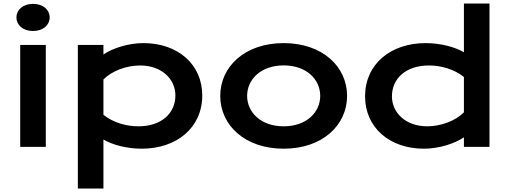

<svg xmlns="http://www.w3.org/2000/svg" viewBox="-20 -830 2873 1085"><path d="M166.5 -654.8C224.6 -654.8 260.7 -689.5 260.7 -731.4C260.7 -773.9 224.6 -808.1 166.5 -808.1C108.9 -808.1 72.8 -773.9 72.8 -731.4C72.8 -689.5 108.9 -654.8 166.5 -654.8ZM94.2 0H238.8V-576.2H94.2Z M564.5 -41.5C615.7 -11.2 697.8 10.3 781.2 10.3C977.1 10.3 1123 -107.4 1123 -290.5C1123 -466.3 985.4 -586.4 790 -586.4C706.1 -586.4 615.7 -557.6 564.5 -522V-576.2H419.9V235.4H564.5ZM564.5 -181.2V-380.9C611.3 -428.7 693.8 -460 771.5 -460C894 -460 971.2 -382.8 971.2 -290.5C971.2 -191.9 894.5 -116.2 762.2 -116.2C696.8 -116.2 623 -134.8 564.5 -181.2Z M1224.6 -288.1C1224.6 -123 1363.3 10.3 1583 10.3C1802.7 10.3 1941.4 -123 1941.4 -288.1C1941.4 -453.1 1802.7 -586.4 1583 -586.4C1363.3 -586.4 1224.6 -453.1 1224.6 -288.1ZM1376.5 -288.1C1376.5 -380.4 1453.1 -460.4 1583 -460.4C1712.9 -460.4 1789.6 -380.4 1789.6 -288.1C1789.6 -196.3 1712.9 -116.2 1583 -116.2C1453.1 -116.2 1376.5 -196.3 1376.5 -288.1Z M2043 -285.6C2043 -109.9 2180.7 10.3 2376 10.3C2460 10.3 2550.3 -18.6 2601.6 -54.2V0H2746.1V-810.1H2601.6V-534.7C2550.3 -564.9 2468.3 -586.4 2384.8 -586.4C2189 -586.4 2043 -468.8 2043 -285.6ZM2194.8 -285.6C2194.8 -384.3 2271.5 -460 2403.8 -460C2469.2 -460 2543 -441.4 2601.6 -395V-195.3C2554.7 -147.5 2472.2 -116.2 2394.5 -116.2C2272 -116.2 2194.8 -193.4 2194.8 -285.6Z"/></svg>

Font: Krona One
Style: Regular
Weight: 400
Designer: Yvonne Schüttler
Foundry: Yvonne Schüttler
Version: Version 1.002